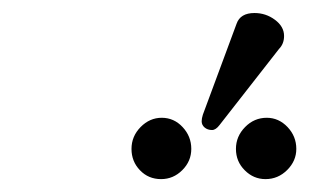

<svg xmlns="http://www.w3.org/2000/svg" viewBox="-20 -778 480 298"><path d="M231 -595.2Q250 -595.2 263.4 -580.8Q276.9 -566.4 276.9 -546.9Q276.9 -527.8 262.9 -513.9Q249 -500 230 -500Q210.4 -500 197.3 -513.7Q184.1 -527.3 184.1 -546.9Q184.1 -566.4 198.2 -580.8Q212.4 -595.2 231 -595.2ZM394 -595.2Q412.6 -595.2 426.3 -580.8Q439.9 -566.4 439.9 -546.9Q439.9 -528.3 425.8 -514.2Q411.6 -500 392.1 -500Q373.5 -500 359.9 -513.7Q346.2 -527.3 346.2 -546.9Q346.2 -566.4 360.4 -580.8Q374.5 -595.2 394 -595.2ZM375 -757.8Q392.6 -757.8 406.7 -747.3Q420.9 -736.8 420.9 -722.2Q420.9 -710 413.1 -702.1L320.8 -584Q314.9 -576.2 309.1 -576.2Q302.2 -576.2 297.6 -580.1Q293 -584 293 -589.8Q293 -594.2 294.9 -600.1L347.2 -741.2Q353 -757.8 375 -757.8Z"/></svg>

Font: Common Serif News
Style: Italic
Weight: 450
Italic angle: -12°
Designer: Philipp H. Poll, Khaled Hosny
Foundry: Stefan Peev, Context Ltd.
Version: Version 1.026